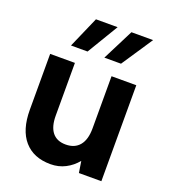

<svg xmlns="http://www.w3.org/2000/svg" viewBox="-136 -834 829 940"><g transform="rotate(20 278.5 -364.5)"><path d="M498.2 0H381.2L371.7 -60Q346.7 -29 311.7 -11Q276.7 7 234.8 7Q146.3 7 97.8 -48.8Q49.4 -104.5 49.4 -209V-500H178.4V-225Q178.4 -168.2 202 -138.6Q225.7 -108.9 272 -108.9Q318.9 -108.9 344 -139.3Q369.2 -169.7 369.2 -228.5V-500H498.2ZM387.1 -735.8H500L391.8 -573.5H305ZM202.2 -735.8H315.1L217.5 -573.5H131.2Z"/></g></svg>

Font: AF Albert Sans Medium
Style: Regular
Weight: 500
Designer: Andreas Rasmussen
Foundry: a.Foundry
Version: Version 1.300;Glyphs 3.2 (3231)